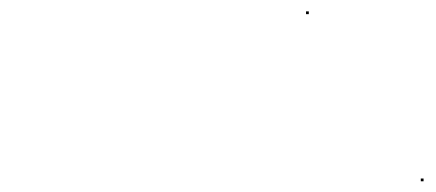

<svg xmlns="http://www.w3.org/2000/svg" viewBox="-20 -262 785 346"><path d="M738.3 64.7H743.3V59.7H738.3ZM531.5 -236.5H536.5V-241.5H531.5Z"/></svg>

Font: FRB American Cursive Just Endings
Style: Italic
Weight: 400
Italic angle: -25°
Version: Version 2.0;Modular Font Editor K font №1